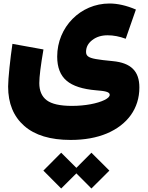

<svg xmlns="http://www.w3.org/2000/svg" viewBox="-20 -572 834 1085"><path d="M325.7 493.2 411.6 407.7 496.6 493.2 598.1 392.1 496.6 291 411.6 376.5 325.7 291 225.1 392.1ZM748 -518.1C694.3 -541 644.5 -552.2 598.6 -552.2C434.6 -552.2 303.2 -418.9 303.2 -252.4C303.2 -191.4 320.8 -146 356 -116.2C391.1 -85.9 447.3 -67.9 524.9 -61.5C569.3 -58.1 600.1 -53.7 600.1 -36.6C600.1 -26.4 590.3 -16.6 570.3 -6.8C530.3 12.7 461.9 26.4 386.2 26.4C319.3 26.4 272 15.6 244.1 -5.4C216.3 -26.4 202.1 -58.6 202.1 -102.1C202.1 -138.7 210 -202.1 225.6 -292.5L50.3 -324.2C38.1 -241.7 25.9 -127.9 25.9 -83C25.9 12.2 56.2 85.9 116.7 139.2C177.2 192.4 264.6 218.8 379.4 218.8C457.5 218.8 525.9 206.5 584 182.1C700.2 132.8 767.6 41 767.6 -77.6C767.6 -169.9 720.2 -216.8 617.2 -226.6C574.7 -230.5 543 -234.4 521.5 -238.3C478 -246.1 466.3 -257.3 466.3 -278.8C466.3 -305.7 478 -327.6 501.5 -345.7C524.9 -363.8 553.7 -372.6 588.4 -372.6C621.1 -372.6 654.8 -366.2 690.4 -353Z"/></svg>

Font: Estedad Black
Style: Regular
Weight: 900
Designer: Amin Abedi
Version: Version 7.3